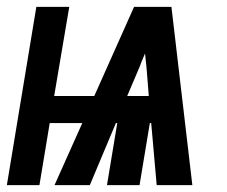

<svg xmlns="http://www.w3.org/2000/svg" viewBox="-41 -540 661 560"><path d="M-21 0 65 -520H161L117 -260H234L350 -520H459L520 0H416L400 -181H396L366 0H271L301 -181H297L221 0H118L199 -181H104L74 0ZM393 -260 386 -347Q385 -356 384 -365Q383 -374 382 -384Q378 -374 374 -365Q370 -356 367 -347L330 -260Z"/></svg>

Font: Iosevka SS04 XBd Ex Obl
Style: Regular
Weight: 800
Width: 7
Italic angle: -9°
Monospace: yes
Designer: Belleve Invis
Foundry: Belleve Invis
Version: Version 19.0.0; ttfautohint (v1.8.4)